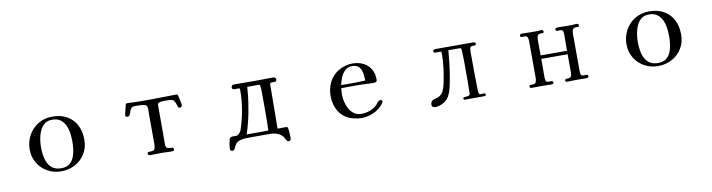

<svg xmlns="http://www.w3.org/2000/svg" viewBox="-26 -1171 7053 1901"><g transform="rotate(-10 3500.0 -220.5)"><path d="M655 -264Q655 -305 649 -348Q643 -391 626 -428.5Q609 -466 577 -489Q545 -512 494 -512Q446 -512 416 -487.5Q386 -463 369 -424Q352 -385 345.5 -342Q339 -299 339 -262Q339 -221 345.5 -179Q352 -137 369.5 -101.5Q387 -66 419 -44.5Q451 -23 502 -23Q552 -23 582.5 -45.5Q613 -68 628.5 -104.5Q644 -141 649.5 -183Q655 -225 655 -264ZM775 -261Q775 -183 738 -122.5Q701 -62 638 -27.5Q575 7 497 7Q422 7 360 -27.5Q298 -62 261.5 -122.5Q225 -183 225 -259Q225 -337 260.5 -401.5Q296 -466 358.5 -504Q421 -542 501 -542Q587 -542 648.5 -507Q710 -472 742.5 -409Q775 -346 775 -261Z M1785 -431Q1785 -424 1778.5 -417Q1772 -410 1764 -410Q1751 -410 1747.5 -414.5Q1744 -419 1741 -430Q1731 -466 1720.5 -481Q1710 -496 1691.5 -499.5Q1673 -503 1638 -503Q1626 -503 1605.5 -502.5Q1585 -502 1569 -496Q1553 -490 1553 -471V-80Q1553 -56 1561 -46.5Q1569 -37 1581 -35Q1593 -33 1604.5 -33.5Q1616 -34 1624 -31Q1632 -28 1632 -14Q1632 -1 1624.5 1Q1617 3 1606 3Q1580 3 1553.5 1.5Q1527 0 1501 0Q1473 0 1445.5 1Q1418 2 1390 2Q1383 2 1375.5 -3Q1368 -8 1368 -15Q1368 -30 1378.5 -31.5Q1389 -33 1400 -33Q1436 -33 1443 -51Q1450 -69 1450 -100V-139Q1450 -207 1449.5 -274.5Q1449 -342 1449 -409Q1449 -423 1450 -436Q1451 -449 1449 -462Q1448 -476 1441.5 -485Q1435 -494 1421 -496Q1398 -501 1374 -502Q1350 -503 1327 -503Q1304 -503 1292.5 -493.5Q1281 -484 1276 -470.5Q1271 -457 1267 -443.5Q1263 -430 1256.5 -420.5Q1250 -411 1234 -411Q1227 -411 1221 -416Q1215 -421 1215 -429Q1215 -432 1218 -447Q1221 -462 1226 -481Q1231 -500 1235 -515.5Q1239 -531 1240 -535Q1242 -542 1247.5 -543Q1253 -544 1260 -544Q1280 -544 1299.5 -542.5Q1319 -541 1339 -541Q1381 -540 1423 -540Q1465 -540 1507 -540Q1568 -540 1628 -542Q1688 -544 1749 -544Q1757 -544 1761 -540Q1763 -539 1766.5 -523.5Q1770 -508 1774.5 -488Q1779 -468 1782 -451.5Q1785 -435 1785 -431Z M2588 -227Q2588 -281 2587.5 -335Q2587 -389 2587 -442Q2587 -459 2584 -477Q2583 -483 2581 -490Q2579 -497 2570 -497H2454Q2453 -485 2452 -473Q2451 -461 2450 -449Q2441 -343 2420.5 -239Q2400 -135 2367 -34H2519Q2536 -34 2552.5 -34.5Q2569 -35 2585 -35Q2588 -131 2588 -227ZM2789 79Q2789 89 2783 96.5Q2777 104 2766 104Q2750 104 2743 88Q2733 70 2726.5 58Q2720 46 2703 33Q2684 17 2654.5 9Q2625 1 2601 1H2411Q2383 1 2349.5 2Q2316 3 2288 13Q2263 22 2251.5 36.5Q2240 51 2234 66Q2228 81 2221.5 91Q2215 101 2198 101Q2191 101 2184.5 96Q2178 91 2178 84Q2178 60 2182 34.5Q2186 9 2192 -13Q2197 -30 2207.5 -34.5Q2218 -39 2232 -38.5Q2246 -38 2259 -38Q2277 -38 2292.5 -54Q2308 -70 2314 -86Q2346 -180 2363 -279Q2380 -378 2380 -477Q2380 -488 2378 -492.5Q2376 -497 2363 -497Q2356 -497 2348 -496Q2340 -495 2332 -495Q2321 -495 2311 -499.5Q2301 -504 2301 -517Q2301 -526 2307.5 -534.5Q2314 -543 2324 -543Q2376 -543 2427.5 -542.5Q2479 -542 2531 -542Q2579 -542 2627 -543Q2675 -544 2723 -544Q2733 -544 2741.5 -537.5Q2750 -531 2750 -521Q2750 -499 2734.5 -498.5Q2719 -498 2704 -498Q2695 -498 2688.5 -494Q2682 -490 2682 -479Q2682 -373 2680 -266.5Q2678 -160 2678 -53Q2678 -49 2678.5 -45.5Q2679 -42 2679 -37Q2698 -37 2716.5 -37.5Q2735 -38 2754 -38Q2759 -38 2765 -38Q2771 -38 2775 -35Q2780 -32 2783 -17Q2786 -2 2787 18Q2788 38 2788.5 55Q2789 72 2789 79Z M3616 -356Q3615 -384 3612 -412.5Q3609 -441 3599 -465Q3589 -489 3568.5 -504Q3548 -519 3512 -519Q3468 -519 3440 -492.5Q3412 -466 3396 -428Q3380 -390 3373 -353Q3396 -352 3418 -352Q3440 -352 3462 -352Q3500 -352 3538.5 -353Q3577 -354 3616 -356ZM3749 -124Q3749 -120 3746 -118Q3743 -107 3731.5 -93.5Q3720 -80 3706.5 -67.5Q3693 -55 3683 -48Q3648 -24 3603.5 -10Q3559 4 3516 4Q3479 4 3435.5 -7Q3392 -18 3361 -38Q3304 -75 3277.5 -135.5Q3251 -196 3251 -262Q3251 -336 3281 -399.5Q3311 -463 3375 -503Q3406 -522 3444.5 -533Q3483 -544 3518 -544Q3579 -544 3626.5 -520.5Q3674 -497 3701 -453Q3728 -409 3728 -346Q3728 -327 3717.5 -322.5Q3707 -318 3690 -318Q3669 -318 3648.5 -319Q3628 -320 3608 -321Q3580 -323 3552.5 -323Q3525 -323 3496 -323Q3464 -323 3432 -323Q3400 -323 3368 -322Q3367 -306 3365.5 -290.5Q3364 -275 3364 -260Q3364 -225 3373 -186Q3382 -147 3401 -113Q3420 -79 3450 -58Q3480 -37 3522 -37Q3564 -37 3605 -51.5Q3646 -66 3677 -95Q3686 -103 3693 -114.5Q3700 -126 3710 -133Q3718 -139 3729 -139Q3734 -139 3741.5 -134.5Q3749 -130 3749 -124Z M4767 -14Q4767 -2 4759.5 0Q4752 2 4743 2H4602Q4592 2 4582.5 2.5Q4573 3 4563 3Q4556 3 4548.5 1.5Q4541 0 4541 -10Q4541 -21 4551.5 -23Q4562 -25 4576 -25.5Q4590 -26 4600.5 -31Q4611 -36 4611 -53Q4611 -82 4612 -110.5Q4613 -139 4613 -167V-315Q4613 -321 4613 -340.5Q4613 -360 4612.5 -385.5Q4612 -411 4611 -435.5Q4610 -460 4609.5 -476.5Q4609 -493 4608 -495Q4606 -501 4604 -504.5Q4602 -508 4594 -508H4478Q4477 -497 4476 -486Q4475 -475 4474 -464Q4467 -383 4455.5 -302.5Q4444 -222 4426 -142Q4416 -99 4397 -62Q4378 -25 4339 -2Q4324 8 4299 16Q4274 24 4256 24Q4241 24 4230 17.5Q4219 11 4219 -5Q4219 -29 4233 -42Q4247 -55 4269 -59Q4322 -70 4343 -106Q4364 -142 4374 -190Q4389 -263 4399 -337Q4409 -411 4409 -486Q4409 -500 4406.5 -504Q4404 -508 4389 -508Q4381 -508 4372 -507.5Q4363 -507 4354 -507Q4347 -507 4337.5 -510Q4328 -513 4328 -522Q4328 -530 4336.5 -536Q4345 -542 4352 -542H4732Q4740 -542 4748.5 -538.5Q4757 -535 4757 -525Q4757 -513 4747.5 -510.5Q4738 -508 4727 -509Q4716 -510 4710 -507Q4697 -503 4694.5 -486.5Q4692 -470 4692 -458Q4692 -358 4692.5 -258.5Q4693 -159 4696 -59Q4697 -41 4701.5 -32.5Q4706 -24 4725 -24Q4731 -24 4737.5 -25.5Q4744 -27 4750 -27Q4755 -27 4761 -23Q4767 -19 4767 -14Z M5799 -16Q5799 -6 5792.5 -2Q5786 2 5777 2Q5753 2 5729.5 1.5Q5706 1 5682 1Q5657 1 5633 2Q5609 3 5584 3Q5577 3 5570.5 0Q5564 -3 5564 -11Q5564 -19 5571 -23Q5578 -27 5585 -27Q5618 -27 5626.5 -40.5Q5635 -54 5635 -85Q5635 -130 5634.5 -175Q5634 -220 5634 -264H5369V-82Q5369 -63 5373 -46Q5377 -29 5402 -29Q5409 -29 5415.5 -29.5Q5422 -30 5429 -30Q5434 -30 5440.5 -25.5Q5447 -21 5447 -15Q5447 -2 5438 0.5Q5429 3 5419 3Q5397 3 5375 2Q5353 1 5330 1Q5305 1 5279 1.5Q5253 2 5227 2Q5220 2 5213.5 -1Q5207 -4 5207 -12Q5207 -28 5219.5 -28.5Q5232 -29 5242 -29Q5268 -29 5275 -47.5Q5282 -66 5282 -87Q5282 -179 5281.5 -271Q5281 -363 5281 -454Q5281 -476 5276 -494Q5271 -512 5244 -512Q5238 -512 5231.5 -511.5Q5225 -511 5219 -511Q5212 -511 5206.5 -514.5Q5201 -518 5201 -525Q5201 -537 5209 -540.5Q5217 -544 5227 -544Q5250 -544 5274 -543Q5298 -542 5321 -542Q5342 -542 5364 -542Q5386 -542 5407 -544Q5410 -544 5413 -544.5Q5416 -545 5419 -545Q5425 -545 5432 -540.5Q5439 -536 5439 -529Q5439 -514 5430 -513.5Q5421 -513 5410 -513Q5382 -513 5375 -496.5Q5368 -480 5368 -457Q5368 -417 5368.5 -378Q5369 -339 5369 -299H5634Q5634 -339 5634.5 -378.5Q5635 -418 5635 -458Q5635 -477 5631 -494Q5627 -511 5602 -511Q5595 -511 5588.5 -510.5Q5582 -510 5575 -510Q5568 -510 5562.5 -513.5Q5557 -517 5557 -524Q5557 -536 5565 -539.5Q5573 -543 5583 -543Q5609 -543 5635 -542Q5661 -541 5686 -541Q5705 -541 5723.5 -541.5Q5742 -542 5761 -544Q5764 -544 5767.5 -544.5Q5771 -545 5774 -545Q5780 -545 5787 -540.5Q5794 -536 5794 -529Q5794 -513 5784.5 -513Q5775 -513 5764 -513Q5736 -513 5728.5 -495.5Q5721 -478 5721 -453Q5721 -361 5721.5 -268Q5722 -175 5722 -82Q5722 -64 5726 -47Q5730 -30 5754 -30Q5761 -30 5767.5 -30.5Q5774 -31 5781 -31Q5788 -31 5793.5 -27Q5799 -23 5799 -16Z M6655 -264Q6655 -305 6649 -348Q6643 -391 6626 -428.5Q6609 -466 6577 -489Q6545 -512 6494 -512Q6446 -512 6416 -487.5Q6386 -463 6369 -424Q6352 -385 6345.5 -342Q6339 -299 6339 -262Q6339 -221 6345.5 -179Q6352 -137 6369.5 -101.5Q6387 -66 6419 -44.5Q6451 -23 6502 -23Q6552 -23 6582.5 -45.5Q6613 -68 6628.5 -104.5Q6644 -141 6649.5 -183Q6655 -225 6655 -264ZM6775 -261Q6775 -183 6738 -122.5Q6701 -62 6638 -27.5Q6575 7 6497 7Q6422 7 6360 -27.5Q6298 -62 6261.5 -122.5Q6225 -183 6225 -259Q6225 -337 6260.5 -401.5Q6296 -466 6358.5 -504Q6421 -542 6501 -542Q6587 -542 6648.5 -507Q6710 -472 6742.5 -409Q6775 -346 6775 -261Z"/></g></svg>

Font: Kaisei HarunoUmi Medium
Style: Regular
Weight: 500
Designer: Font-Kai, 金井和夫
Foundry: KAZUO KANAI
Version: Version 5.003